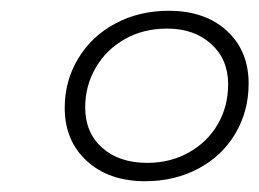

<svg xmlns="http://www.w3.org/2000/svg" viewBox="-20 -765 481 356"><path d="M100 -565Q100 -615 125 -656.5Q150 -698 194 -721.5Q238 -745 293 -745Q360 -745 400.5 -708Q441 -671 441 -610Q441 -559 416.5 -517.5Q392 -476 348 -452.5Q304 -429 249 -429Q182 -429 141 -466.5Q100 -504 100 -565ZM403 -609Q403 -655 371.5 -683.5Q340 -712 290 -712Q246 -712 211.5 -692.5Q177 -673 157.5 -639.5Q138 -606 138 -566Q138 -519 169.5 -491Q201 -463 253 -463Q296 -463 330.5 -482.5Q365 -502 384 -535Q403 -568 403 -609Z"/></svg>

Font: Montserrat Alternates Light
Style: Italic
Weight: 300
Italic angle: -11.3°
Designer: Julieta Ulanovsky
Foundry: Julieta Ulanovsky
Version: Version 7.200